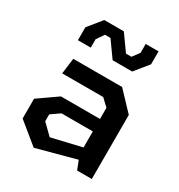

<svg xmlns="http://www.w3.org/2000/svg" viewBox="-189 -928 998 1068"><g transform="rotate(30 310.0 -394.0)"><path d="M456.5 0H551V-411.5L441 -527.5H127.5L114.5 -426.5H378L423.5 -383.5V-312H172.5L49.5 -226V-99L184 11L434.5 -56.5ZM294.5 -800.5H169L98 -713V-630H180.5V-684L213.5 -731.5H248.5L321 -630H446.5L517.5 -717.5V-800.5H435V-743.5L402 -699H367ZM166 -148.5V-193L222.5 -232H423.5V-129L232 -84Z"/></g></svg>

Font: Monaspace Krypton SemiBold
Style: Regular
Weight: 600
Designer: Riley Cran & the Lettermatic Team
Foundry: Lettermatic
Version: Version 1.200 (Monaspace Krypton)